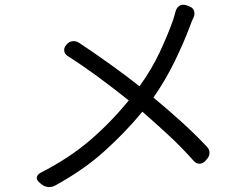

<svg xmlns="http://www.w3.org/2000/svg" viewBox="-20 -765 1040 801"><path d="M257 -578Q267 -591 281.5 -593Q296 -595 309 -587Q371 -546 439.5 -497Q508 -448 562 -405Q613 -476 646.5 -547.5Q680 -619 703 -684Q706 -695 708.5 -703Q711 -711 713 -719Q718 -735 730 -741.5Q742 -748 758 -743L768 -739Q784 -734 789 -721Q794 -708 788 -693Q780 -678 773 -657Q748 -590 709.5 -510.5Q671 -431 620 -358Q684 -305 738.5 -255.5Q793 -206 843 -153Q854 -142 854 -127.5Q854 -113 843 -101L836 -93Q825 -82 811.5 -82Q798 -82 788 -94Q738 -150 687 -197.5Q636 -245 574 -299Q504 -214 416.5 -135Q329 -56 210 9Q196 17 179.5 15Q163 13 151 2L144 -4Q132 -14 133.5 -25Q135 -36 149 -44Q270 -106 357 -181Q444 -256 517 -346Q464 -389 395.5 -439.5Q327 -490 263 -531Q250 -539 248 -552Q246 -565 256 -577Z"/></svg>

Font: Chiron GoRound TC N
Style: Regular
Weight: 350
Designer: Ryoko NISHIZUKA 西塚涼子 (kana, bopomofo & ideographs); Paul D. Hunt (Latin, Greek & Cyrillic); Sandoll Communications 산돌커뮤니
Foundry: Adobe
Version: Version 1.000;hotconv 1.1.1;makeotfexe 2.6.0